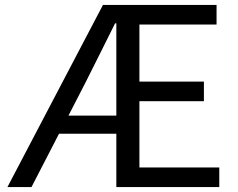

<svg xmlns="http://www.w3.org/2000/svg" viewBox="-20 -754 958 774"><path d="M324 -420C364 -500 405 -581 444 -660H449V-288H256ZM10 0H107L218 -215H449V0H864V-79H542V-346H802V-425H542V-655H853V-734H395Z"/></svg>

Font: Source Han Sans HK
Style: Regular
Weight: 400
Designer: Ryoko NISHIZUKA 西塚涼子 (kana, bopomofo & ideographs); Paul D. Hunt (Latin, Greek & Cyrillic); Sandoll Communications 산돌커뮤니
Foundry: Adobe
Version: Version 2.000;hotconv 1.0.107;makeotfexe 2.5.65593